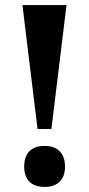

<svg xmlns="http://www.w3.org/2000/svg" viewBox="-20 -734 353 762"><path d="M129 -222H184L244 -714H69ZM157 8C200 8 238 -13 238 -73C238 -134 200 -155 157 -155C113 -155 76 -134 76 -73C76 -13 113 8 157 8Z"/></svg>

Font: Noto Serif Malayalam
Style: Bold
Weight: 700
Designer: Indian type Foundry, Jelle Bosma, Monotype Design Team
Foundry: Monotype Imaging Inc.
Version: Version 2.104